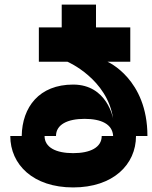

<svg xmlns="http://www.w3.org/2000/svg" viewBox="-20 -820 665 840"><path d="M475 -225H425C425 -175 375 -150 300 -150C225 -150 175 -175 175 -225H225C225 -275 275 -300 350 -300C423 -300 472 -277 475 -225ZM25 -225C25 -100 125 0 300 0C475 0 575 -100 575 -225H625C625 -475 450 -550 450 -550H550V-700H400V-800H250V-700H150V-550H275C275 -550 450 -475 475 -300C475 -300 450 -450 300 -450C152 -450 77 -352 75 -225Z"/></svg>

Font: LS-VG5000 Bold Shifted
Style: Regular
Weight: 400
Designer: Justin Bihan, 2021
Foundry: Justin Bihan, 2021
Version: Version 1.000;Glyphs 3.1.2 (3151)